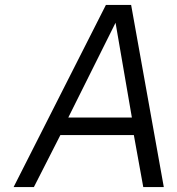

<svg xmlns="http://www.w3.org/2000/svg" viewBox="-20 -756 716 776"><path d="M408 -736H510L642 0H559L521 -210H224L117 0H35ZM513 -281 447 -664 256 -281Z"/></svg>

Font: Exo
Style: Italic
Weight: 400
Italic angle: -9°
Designer: Natanael Gama
Foundry: Natanael Gama
Version: Version 1.500; ttfautohint (v1.6)